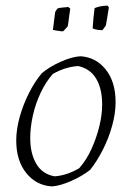

<svg xmlns="http://www.w3.org/2000/svg" viewBox="-20 -660 471 686"><path d="M166 6Q110 3 74 -41.5Q38 -86 38 -158Q38 -198 50.5 -242.5Q63 -287 83.5 -327.5Q104 -368 129 -398Q156 -421 196 -439Q236 -457 267 -459Q322 -456 357.5 -412Q393 -368 393 -295Q393 -255 380.5 -210Q368 -165 347 -124Q326 -83 302 -53Q274 -31 234.5 -13.5Q195 4 166 6ZM175 -30Q219 -33 263 -59Q288 -87 306 -126Q324 -165 334.5 -207Q345 -249 345 -287Q345 -343 323.5 -379Q302 -415 259 -424Q213 -421 169 -396Q144 -368 125.5 -329Q107 -290 97.5 -247.5Q88 -205 88 -167Q88 -112 109.5 -75Q131 -38 175 -30ZM311 -559Q312 -576 314 -596.5Q316 -617 318 -631Q336 -639 364 -640L369 -634Q366 -614 362.5 -593Q359 -572 358 -568Q355 -565 351.5 -559.5Q348 -554 345 -552Q340 -552 328.5 -553.5Q317 -555 311 -559ZM169 -553 177 -616Q178 -619 181 -623.5Q184 -628 186 -630Q191 -632 203 -633Q215 -634 224 -635L231 -629Q230 -622 228 -608Q226 -594 224.5 -581.5Q223 -569 222 -566Q219 -563 213.5 -556.5Q208 -550 205 -548Q199 -548 186.5 -550Q174 -552 169 -553Z"/></svg>

Font: Labrada Lght
Style: Italic
Weight: 300
Italic angle: -7°
Designer: Mercedes Jáuregui
Foundry: Omnibus-Type Team
Version: Version 1.000; ttfautohint (v1.8.4.7-5d5b)